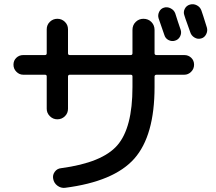

<svg xmlns="http://www.w3.org/2000/svg" viewBox="-20 -860 1040 925"><path d="M824.2 -795.9Q828.1 -782.2 836.9 -756.3Q845.7 -730.5 850.6 -715.8Q855.5 -700.2 847.7 -684.6Q839.8 -668.9 823.2 -664.1Q807.6 -659.2 792 -667Q776.4 -674.8 771.5 -692.4Q768.6 -701.2 744.1 -771.5Q739.3 -787.1 746.6 -802.7Q753.9 -818.4 770 -823.2Q786.1 -828.1 802.2 -819.8Q818.4 -811.5 824.2 -795.9ZM950.2 -809.6Q955.1 -796.9 976.6 -727.5Q981.4 -710.9 973.1 -694.8Q964.8 -678.7 949.2 -674.8Q932.6 -669.9 917 -679.2Q901.4 -688.5 896.5 -705.1Q892.6 -717.8 882.3 -745.1Q872.1 -772.5 868.2 -786.1Q862.3 -801.8 870.1 -817.4Q877.9 -833 895 -837.9Q912.1 -842.8 928.2 -834.5Q944.3 -826.2 950.2 -809.6ZM91.8 -500Q73.2 -500 59.1 -514.2Q44.9 -528.3 44.9 -548.3Q44.9 -568.4 58.6 -581.5Q72.3 -594.7 91.8 -594.7H196.3Q205.1 -594.7 205.1 -603.5V-718.8Q205.1 -740.2 220.2 -754.9Q235.4 -769.5 256.3 -769.5Q277.3 -769.5 292.5 -754.9Q307.6 -740.2 307.6 -718.8V-603.5Q307.6 -594.7 316.4 -594.7H609.4Q618.2 -594.7 618.2 -603.5V-715.8Q618.2 -739.3 633.8 -754.4Q649.4 -769.5 670.9 -769.5Q694.3 -769.5 709.5 -753.9Q724.6 -738.3 724.6 -715.8V-603.5Q724.6 -594.7 734.4 -594.7H868.2Q887.7 -594.7 901.4 -581.5Q915 -568.4 915 -548.3Q915 -528.3 900.9 -514.2Q886.7 -500 868.2 -500H734.4Q725.6 -500 724.6 -492.2V-440.4Q724.6 -206.1 627 -95.7Q529.3 14.6 293 44.9Q273.4 46.9 256.8 34.7Q240.2 22.5 236.3 2Q232.4 -16.6 243.7 -32.2Q254.9 -47.9 274.4 -49.8Q472.7 -76.2 545.4 -160.2Q618.2 -244.1 618.2 -440.4V-492.2Q618.2 -500 609.4 -500H316.4Q308.6 -500 307.6 -492.2V-335.9Q307.6 -314.5 292.5 -299.8Q277.3 -285.2 256.3 -285.2Q235.4 -285.2 220.2 -300.3Q205.1 -315.4 205.1 -335.9V-492.2Q205.1 -500 196.3 -500Z"/></svg>

Font: Rounded Mgen+ 1mn medium
Style: Regular
Weight: 500
Designer: [Source Han Sans]
Ryoko NISHIZUKA  (kana & ideographs); Paul D. Hunt (Latin, Greek & Cyrillic); Wenlong ZHANG  (bopomofo
Version: Version 1.059.20150602